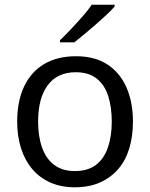

<svg xmlns="http://www.w3.org/2000/svg" viewBox="-20 -786 638 816"><path d="M545 -269Q545 -207 529.5 -155.5Q514 -104 482.5 -67.5Q451 -31 405 -10.5Q359 10 298 10Q240 10 194.5 -10Q149 -30 117.5 -67Q86 -104 69.5 -155.5Q53 -207 53 -269Q53 -356 82.5 -418.5Q112 -481 168 -514Q224 -547 303 -547Q383 -547 436.5 -512Q490 -477 517.5 -414.5Q545 -352 545 -269ZM142 -269Q142 -206 159 -158.5Q176 -111 210.5 -85Q245 -59 298 -59Q353 -59 387.5 -85Q422 -111 438.5 -159Q455 -207 455 -269Q455 -330 440 -377.5Q425 -425 391 -452Q357 -479 302 -479Q224 -479 183 -424Q142 -369 142 -269ZM467 -758Q453 -742 431.5 -722Q410 -702 386.5 -681.5Q363 -661 339.5 -641.5Q316 -622 296 -606H235V-615Q256 -635 281.5 -662Q307 -689 331.5 -717Q356 -745 370 -766H467Z"/></svg>

Font: Noto Sans Hebrew Thin
Style: Regular
Weight: 400
Version: Version 3.001